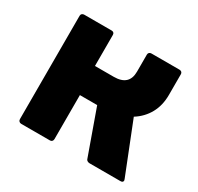

<svg xmlns="http://www.w3.org/2000/svg" viewBox="-129 -733 912 885"><g transform="rotate(30 327.5 -290.5)"><path d="M621 -18Q623 -12 623 -11Q623 0 609 0H445Q438 0 432.5 -3.5Q427 -7 426 -12L341 -250H249V-16Q249 -9 245 -4.5Q241 0 234 0H81Q74 0 69.5 -4.5Q65 -9 65 -16V-566Q65 -573 69.5 -577Q74 -581 81 -581H227Q234 -581 238 -577Q242 -573 242 -566V-401H342Q423 -401 423 -475V-566Q423 -573 427.5 -577Q432 -581 439 -581H588Q595 -581 599.5 -577Q604 -573 604 -566V-456Q604 -400 580.5 -357.5Q557 -315 514 -288Z"/></g></svg>

Font: LINE Seed Sans TH App ExtraBold
Style: Regular
Weight: 800
Designer: Dalton Maag Ltd | Thai characters by Cadson Demak Co.,Ltd.
Foundry: Dalton Maag Ltd
Version: Version 1.003